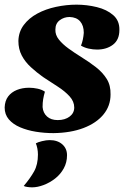

<svg xmlns="http://www.w3.org/2000/svg" viewBox="-34 -550 535 825"><path d="M196 22Q157 22 120 16Q83 10 52.5 -3Q22 -16 4 -37Q-14 -58 -14 -88Q-13 -117 1 -135.5Q15 -154 38.5 -163.5Q62 -173 91 -173Q109 -173 127.5 -169Q146 -165 159 -156Q154 -139 151.5 -124Q149 -109 149 -90Q151 -65 168 -49.5Q185 -34 214 -34Q245 -34 265 -49Q285 -64 285 -88Q285 -114 265 -136Q245 -158 214 -178Q183 -198 151 -219Q123 -239 98.5 -261.5Q74 -284 59.5 -311.5Q45 -339 45 -374Q46 -413 68 -442.5Q90 -472 126 -491.5Q162 -511 206.5 -520.5Q251 -530 295 -530Q339 -530 382 -519.5Q425 -509 452.5 -485Q480 -461 479 -421Q479 -379 451.5 -358Q424 -337 383 -337Q366 -337 347.5 -341Q329 -345 314 -354Q319 -366 322 -380.5Q325 -395 326 -409Q326 -440 310.5 -458Q295 -476 265 -477Q241 -477 222.5 -463Q204 -449 204 -423Q203 -400 219 -380Q235 -360 260.5 -341.5Q286 -323 315 -305Q349 -284 378 -261.5Q407 -239 424.5 -211Q442 -183 441 -144Q441 -95 410.5 -58Q380 -21 325 0Q270 21 196 22ZM104 255Q95 255 84 253.5Q73 252 68 249Q96 216 112.5 186.5Q129 157 129 114Q129 101 126.5 88Q124 75 120 66Q128 61 146.5 56.5Q165 52 179 52Q213 52 233.5 70Q254 88 254 117Q254 148 240 173.5Q226 199 203 217Q180 235 153.5 245Q127 255 104 255Z"/></svg>

Font: Sansita Swashed Light
Style: Bold
Weight: 700
Version: Version 1.003